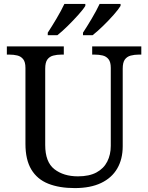

<svg xmlns="http://www.w3.org/2000/svg" viewBox="-20 -951 757 981"><path d="M362 10Q283 10 226.5 -12.5Q170 -35 140 -85Q110 -135 110 -216V-604Q110 -634 98.5 -648.5Q87 -663 68.5 -667.5Q50 -672 28 -672H15V-714H306V-672H293Q271 -672 252 -667Q233 -662 222 -647Q211 -632 211 -600V-210Q211 -123 258 -86.5Q305 -50 378 -50Q436 -50 473 -70Q510 -90 528 -125.5Q546 -161 546 -206V-604Q546 -634 534.5 -648.5Q523 -663 504.5 -667.5Q486 -672 464 -672H451V-714H702V-672H689Q667 -672 648 -667Q629 -662 618 -647Q607 -632 607 -600V-204Q607 -138 579 -90Q551 -42 496.5 -16Q442 10 362 10ZM404 -784Q425 -816 449 -856.5Q473 -897 489 -931H596V-921Q586 -904 560.5 -875Q535 -846 505.5 -817.5Q476 -789 453 -771H404ZM224 -784Q245 -816 269 -856.5Q293 -897 309 -931H416V-921Q406 -904 380 -875Q354 -846 325 -817.5Q296 -789 273 -771H224Z"/></svg>

Font: Noto Serif Tamil
Style: Italic
Weight: 400
Italic angle: -12°
Designer: Indian Type Foundry, Tom Grace, and the Monotype Design Team
Foundry: Monotype Imaging Inc.
Version: Version 2.003